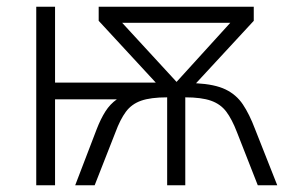

<svg xmlns="http://www.w3.org/2000/svg" viewBox="-20 -552 849 572"><path d="M736 -532V-490L564 -304Q620 -301 652 -285.5Q684 -270 703.5 -241Q723 -212 740 -167L806 0H748L686 -158Q671 -197 654 -219.5Q637 -242 608.5 -252Q580 -262 532 -262V0H478V-262Q429 -262 400.5 -252Q372 -242 355 -219Q338 -196 324 -158L262 0H204L268 -167Q280 -198 294 -220Q308 -242 328 -256H144V0H88V-532H144V-306H444L274 -490V-532ZM666 -484H344L506 -308Z"/></svg>

Font: BC Sans Light
Style: Regular
Weight: 300
Designer: Monotype Design Team
Foundry: Monotype Imaging Inc.
Version: Version 2.000;GOOG;noto-source:20170915:90ef993387c0